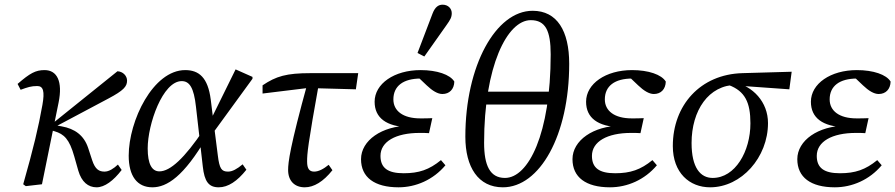

<svg xmlns="http://www.w3.org/2000/svg" viewBox="-20 -786 3819 819"><path d="M79 0 90 8 159 0 230 -349C248 -438 224 -487 170 -487C132 -487 108 -474 55 -428L68 -403C98 -414 113 -419 139 -419C165 -419 171 -396 161 -339C144 -243 123 -155 79 0ZM392 13C426 13 464 -15 499 -61L483 -84C465 -67 445 -54 426 -54C403 -54 386 -63 373 -103L356 -155C338 -209 299 -237 243 -247L209 -253L206 -240L443 -366C507 -400 522 -417 522 -442C522 -463 504 -481 481 -482L190 -248L193 -232L213 -226C253 -214 276 -193 297 -118L314 -58C328 -10 356 13 392 13Z M630 13C692 13 764 -33 862 -201L849 -233C767 -111 706 -55 660 -55C628 -55 610 -86 610 -153C610 -256 674 -440 755 -440C788 -440 807 -413 816 -330L845 -76C852 -12 870 13 913 13C953 13 992 -13 1031 -62L1015 -85C991 -65 971 -54 953 -54C925 -54 916 -66 909 -124L893 -250L890 -272L879 -361C867 -455 829 -487 770 -487C633 -487 529 -271 529 -122C529 -35 565 13 630 13ZM883 -211 1057 -450V-458L985 -490L877 -271L883 -211Z M1100 -387 1288 -410H1314L1498 -405L1508 -474H1306C1201 -474 1158 -461 1100 -422V-387ZM1280 13C1319 13 1359 -11 1398 -60L1382 -83C1360 -65 1339 -54 1320 -54C1299 -54 1290 -67 1290 -97C1290 -130 1292 -162 1343 -445L1293 -436C1216 -157 1209 -93 1209 -61C1209 -15 1236 13 1280 13Z M1680 13C1754 13 1828 -19 1880 -81L1861 -103C1811 -62 1767 -47 1702 -47C1635 -47 1603 -69 1603 -121C1603 -182 1668 -219 1770 -219C1785 -219 1798 -219 1810 -218L1824 -282C1798 -281 1797 -281 1773 -281C1699 -281 1658 -313 1658 -362C1658 -419 1700 -451 1775 -451C1795 -451 1812 -449 1835 -444L1830 -461H1759L1800 -422C1824 -399 1847 -385 1867 -385C1897 -385 1917 -405 1918 -438C1900 -468 1844 -487 1774 -487C1662 -487 1578 -429 1578 -352C1578 -283 1628 -246 1724 -243L1726 -250C1609 -249 1520 -187 1520 -107C1520 -30 1577 13 1680 13ZM1761 -560 1790 -545C1821 -589 1853 -634 1884 -678C1901 -702 1907 -712 1907 -730C1907 -749 1892 -766 1868 -766C1851 -766 1836 -757 1825 -728C1804 -672 1782 -616 1761 -560Z M2125 13C2282 13 2408 -208 2408 -514C2408 -655 2356 -740 2252 -740C2095 -740 1965 -506 1965 -203C1965 -73 2020 13 2125 13ZM2134 -27C2070 -27 2045 -80 2045 -177C2045 -502 2143 -700 2244 -700C2307 -700 2329 -655 2329 -554C2329 -215 2234 -27 2134 -27ZM2008 -340H2358V-395H2008V-340Z M2582 13C2656 13 2730 -19 2782 -81L2763 -103C2713 -62 2669 -47 2604 -47C2537 -47 2505 -69 2505 -121C2505 -182 2570 -219 2672 -219C2687 -219 2700 -219 2712 -218L2726 -282C2700 -281 2699 -281 2675 -281C2601 -281 2560 -313 2560 -362C2560 -419 2602 -451 2677 -451C2697 -451 2714 -449 2737 -444L2732 -461H2661L2702 -422C2726 -399 2749 -385 2769 -385C2799 -385 2819 -405 2820 -438C2802 -468 2746 -487 2676 -487C2564 -487 2480 -429 2480 -352C2480 -283 2530 -246 2626 -243L2628 -250C2511 -249 2422 -187 2422 -107C2422 -30 2479 13 2582 13Z M3009 13C3143 13 3256 -115 3256 -261C3256 -351 3192 -419 3108 -437L3089 -423C3158 -397 3181 -349 3181 -260C3181 -140 3116 -27 3020 -27C2968 -27 2930 -70 2930 -176C2930 -314 3002 -424 3122 -424L3137 -420L3347 -405L3357 -480L3147 -474C2967 -469 2850 -337 2850 -163C2850 -49 2921 13 3009 13Z M3541 13C3615 13 3689 -19 3741 -81L3722 -103C3672 -62 3628 -47 3563 -47C3496 -47 3464 -69 3464 -121C3464 -182 3529 -219 3631 -219C3646 -219 3659 -219 3671 -218L3685 -282C3659 -281 3658 -281 3634 -281C3560 -281 3519 -313 3519 -362C3519 -419 3561 -451 3636 -451C3656 -451 3673 -449 3696 -444L3691 -461H3620L3661 -422C3685 -399 3708 -385 3728 -385C3758 -385 3778 -405 3779 -438C3761 -468 3705 -487 3635 -487C3523 -487 3439 -429 3439 -352C3439 -283 3489 -246 3585 -243L3587 -250C3470 -249 3381 -187 3381 -107C3381 -30 3438 13 3541 13Z"/></svg>

Font: Source Serif Variable
Style: Italic
Weight: 389
Italic angle: -12°
Designer: Frank Grießhammer
Foundry: Adobe Systems Incorporated
Version: Version 3.001;hotconv 1.0.111;makeotfexe 2.5.65597